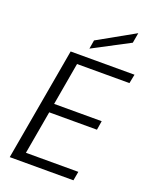

<svg xmlns="http://www.w3.org/2000/svg" viewBox="-169 -1027 890 1119"><g transform="rotate(20 276.0 -467.5)"><path d="M33 0 156 -700H552L541 -644H216L170 -380H465L456 -324H160L113 -56H438L428 0ZM253 -753 262 -807 490 -935 479 -872Z"/></g></svg>

Font: DM Sans 24pt Light
Style: Italic
Weight: 300
Italic angle: -10°
Designer: Colophon Foundry, Jonny Pinhorn
Foundry: Colophon Foundry
Version: Version 4.004;gftools[0.9.30]